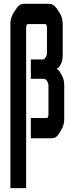

<svg xmlns="http://www.w3.org/2000/svg" viewBox="-20 -720 368 1000"><path d="M291 -346.7 301.8 -328.1Q314.5 -306.6 314.5 -276.4V-97.7Q314.5 -68.4 298.8 -43L286.1 -22.5Q272.5 0 251 0H140.6V-105.5H223.6Q232.4 -105.5 232.4 -126V-272.5Q232.4 -286.1 225.6 -296.9Q217.8 -309.6 208 -309.6H140.6V-410.2H204.1Q210 -410.2 216.8 -419.9Q224.6 -430.7 224.6 -444.3V-574.2Q224.6 -594.7 214.8 -594.7H126Q116.2 -594.7 116.2 -574.2V259.8H34.2V-597.7Q34.2 -628.9 52.7 -656.2L66.4 -676.8Q82 -700.2 103.5 -700.2H233.4Q258.8 -700.2 275.4 -675.8L289.1 -655.3Q306.6 -628.9 306.6 -592.8V-434.6Q306.6 -403.3 296.9 -385.7L292 -377Q285.2 -364.3 276.4 -364.3V-359.4Q283.2 -359.4 291 -346.7Z"/></svg>

Font: Vancouver Drive
Style: Bold
Weight: 700
Designer: Valery Zaveryaev
Foundry: Cyreal (www.cyreal.org)
Version: Version 1.01